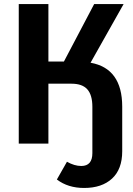

<svg xmlns="http://www.w3.org/2000/svg" viewBox="-20 -712 661 952"><path d="M429 -401Q586 -373 586 -183V38Q586 127 535.5 173.5Q485 220 397 220Q317 220 262 178L312 90Q349 111 383 111Q438 111 438 47V-182Q438 -241 413 -269Q388 -297 335 -297H220V0H73V-692H220V-407H297L447 -692H593Z"/></svg>

Font: Fira Sans SemiBold
Style: Regular
Weight: 600
Designer: bBox Type GmbH & Carrois Corporate GbR & Edenspiekermann AG
Foundry: bBox Type GmbH & Carrois Corporate GbR & Edenspiekermann AG
Version: Version 4.301;PS 004.301;hotconv 1.0.88;makeotf.lib2.5.64775